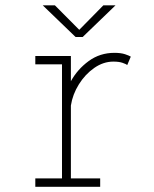

<svg xmlns="http://www.w3.org/2000/svg" viewBox="-20 -714 590 734"><path d="M115 0V-32H217V-468H115V-500H251V-403.5Q276 -449 319 -480.5Q362 -512 417.5 -512Q442 -512 457.8 -506.8Q473.5 -501.5 480 -497.5L466.5 -465.5Q462 -469 448.5 -473.8Q435 -478.5 413.5 -478.5Q375 -478.5 340.2 -454.2Q305.5 -430 281.5 -391.5Q257.5 -353 251 -310.5V-32H363V0ZM143.5 -693.5H190L283 -600L375 -693.5H421.5L296 -572.5H269Z"/></svg>

Font: Trispace SemiCondensed Thin
Style: Regular
Weight: 100
Width: 4
Designer: Tyler Finck
Foundry: Etcetera Type Company
Version: Version 1.210; ttfautohint (v1.8.3)